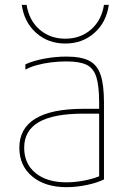

<svg xmlns="http://www.w3.org/2000/svg" viewBox="-20 -764 540 794"><path d="M255 10Q166 10 113 -34.5Q60 -79 60 -153Q60 -233 126.5 -273.5Q193 -314 325 -314H400V-294H325Q201 -294 140.5 -259Q80 -224 80 -153Q80 -87 127 -48.5Q174 -10 255 -10Q293 -10 334 -18.5Q375 -27 401 -40L390 -22V-340Q390 -408 378.5 -445Q367 -482 338 -496Q309 -510 255 -510Q222 -510 190.5 -506Q159 -502 132 -494.5Q105 -487 85 -476V-498Q118 -513 163.5 -521.5Q209 -530 255 -530Q315 -530 348.5 -513Q382 -496 396 -454.5Q410 -413 410 -340V-22Q382 -8 339 1Q296 10 255 10ZM250 -584Q179 -584 129.5 -628Q80 -672 70 -744H90Q100 -680 143.5 -642Q187 -604 250 -604Q313 -604 356.5 -642Q400 -680 410 -744H430Q420 -672 370.5 -628Q321 -584 250 -584Z"/></svg>

Font: M PLUS Code Latin Thin
Style: Regular
Weight: 250
Designer: Coji Morishita
Foundry: UNDERFOREST DESIGN
Version: Version 1.002; ttfautohint (v1.8.3)